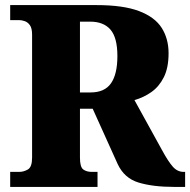

<svg xmlns="http://www.w3.org/2000/svg" viewBox="-20 -734 747 754"><path d="M20 0V-59H56Q73 -59 89.5 -68.5Q106 -78 106 -115V-598Q106 -623 97.5 -635Q89 -647 77 -651Q65 -655 56 -655H20V-714H359Q464 -714 526 -690.5Q588 -667 615 -624.5Q642 -582 642 -525Q642 -468 623.5 -431Q605 -394 574.5 -372.5Q544 -351 508 -341L616 -145Q641 -99 659 -79Q677 -59 701 -59H707V0H663Q581 0 524.5 -17Q468 -34 442 -90L344 -307H294V-115Q294 -78 307 -68.5Q320 -59 340 -59H363V0ZM336 -371Q391 -371 416 -407Q441 -443 441 -514Q441 -586 414 -617.5Q387 -649 334 -649H294V-371Z"/></svg>

Font: Noto Serif Hebrew SemiCondensed Black
Style: Regular
Weight: 900
Width: 4
Designer: Monotype Design Team
Foundry: Monotype Imaging Inc.
Version: Version 2.004; ttfautohint (v1.8.4.7-5d5b)